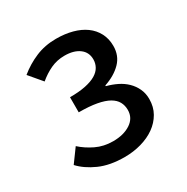

<svg xmlns="http://www.w3.org/2000/svg" viewBox="-152 -781 904 926"><g transform="rotate(-30 300.0 -318.0)"><path d="M283 12Q201 12 143 -14Q85 -40 50 -78L104 -152Q136 -123 178.5 -102.5Q221 -82 273 -82Q332 -82 370.5 -107.5Q409 -133 409 -178Q409 -203 398 -223Q387 -243 362.5 -257Q338 -271 297.5 -278.5Q257 -286 198 -286V-370Q249 -370 285 -377.5Q321 -385 343.5 -398.5Q366 -412 376.5 -431Q387 -450 387 -472Q387 -512 356.5 -534.5Q326 -557 275 -557Q233 -557 197.5 -540.5Q162 -524 130 -497L70 -568Q114 -604 166 -626Q218 -648 280 -648Q329 -648 370 -637Q411 -626 440.5 -604.5Q470 -583 486.5 -551.5Q503 -520 503 -480Q503 -426 468 -390Q433 -354 374 -334V-330Q405 -322 432.5 -308.5Q460 -295 480.5 -275Q501 -255 513 -229Q525 -203 525 -172Q525 -128 505.5 -94Q486 -60 453 -36.5Q420 -13 376 -0.5Q332 12 283 12Z"/></g></svg>

Font: Source Code Pro Semibold
Style: Regular
Weight: 600
Monospace: yes
Designer: Paul D. Hunt, Teo Tuominen
Foundry: Adobe Systems Incorporated
Version: Version 2.030;PS 1.000;hotconv 16.6.51;makeotf.lib2.5.65220